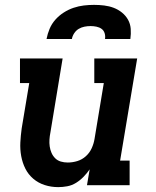

<svg xmlns="http://www.w3.org/2000/svg" viewBox="-20 -760 640 788"><path d="M219 8Q190 8 163.5 -0.5Q137 -9 116.5 -26.5Q96 -44 84 -68Q72 -92 67 -119.5Q62 -147 63.5 -175.5Q65 -204 69 -233L100 -419H62V-520H237L187 -217Q184 -202 183 -187.5Q182 -173 184 -159Q186 -145 191.5 -132.5Q197 -120 206.5 -110.5Q216 -101 229.5 -97Q243 -93 258 -93Q278 -93 297.5 -99Q317 -105 332.5 -119Q348 -133 356.5 -152Q365 -171 368 -190L406 -419H367V-520H543L473 -101H512V0H337L348 -65Q337 -49 323 -34.5Q309 -20 292 -9.5Q275 1 256 4.5Q237 8 219 8ZM171 -600Q175 -621 183.5 -641.5Q192 -662 207 -679Q222 -696 241.5 -708.5Q261 -721 282 -728Q303 -735 324 -737.5Q345 -740 366 -740Q387 -740 407.5 -737.5Q428 -735 446.5 -728Q465 -721 480.5 -708.5Q496 -696 505.5 -679Q515 -662 516.5 -641.5Q518 -621 515 -600H411Q413 -612 409.5 -623.5Q406 -635 397 -641.5Q388 -648 376 -650.5Q364 -653 352 -653Q339 -653 326.5 -650.5Q314 -648 303 -641.5Q292 -635 284.5 -623.5Q277 -612 275 -600Z"/></svg>

Font: Iosevka Etoile Oblique
Style: Bold
Weight: 700
Italic angle: -9°
Designer: Belleve Invis
Foundry: Belleve Invis
Version: Version 15.5.2; ttfautohint (v1.8.4)